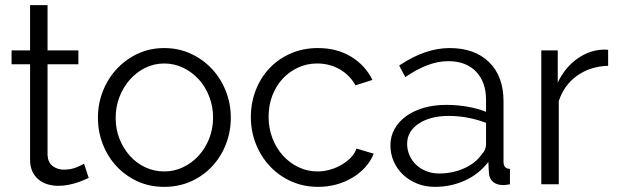

<svg xmlns="http://www.w3.org/2000/svg" viewBox="-20 -717 2402 747"><path d="M325 -25Q319 -22 307.5 -17Q296 -12 281 -7Q266 -2 247 2Q228 6 207 6Q185 6 165 0Q145 -6 130 -18.5Q115 -31 106 -50Q97 -69 97 -94V-467H25V-521H97V-697H165V-521H285V-467H165V-113Q167 -84 185.5 -70.5Q204 -57 228 -57Q257 -57 279 -66.5Q301 -76 307 -80Z M619 10Q562 10 515 -11.5Q468 -33 433.5 -70Q399 -107 380 -156Q361 -205 361 -259Q361 -314 380.5 -363Q400 -412 434.5 -449Q469 -486 516 -508Q563 -530 619 -530Q675 -530 722.5 -508Q770 -486 804.5 -449Q839 -412 858.5 -363Q878 -314 878 -259Q878 -205 859 -156Q840 -107 805.5 -70Q771 -33 723.5 -11.5Q676 10 619 10ZM430 -258Q430 -214 445 -176.5Q460 -139 485.5 -110.5Q511 -82 545.5 -66Q580 -50 619 -50Q658 -50 692.5 -66.5Q727 -83 753 -111.5Q779 -140 794 -178Q809 -216 809 -260Q809 -303 794 -341.5Q779 -380 753 -408.5Q727 -437 692.5 -453.5Q658 -470 619 -470Q580 -470 546 -453.5Q512 -437 486 -408Q460 -379 445 -340.5Q430 -302 430 -258Z M956 -262Q956 -317 975 -366Q994 -415 1028.5 -451.5Q1063 -488 1111 -509Q1159 -530 1217 -530Q1291 -530 1346 -496.5Q1401 -463 1429 -406L1363 -385Q1341 -425 1301.5 -447.5Q1262 -470 1214 -470Q1174 -470 1139.5 -454Q1105 -438 1079.5 -410.5Q1054 -383 1039.5 -345Q1025 -307 1025 -262Q1025 -218 1040 -179Q1055 -140 1081 -111.5Q1107 -83 1141.5 -66.5Q1176 -50 1215 -50Q1240 -50 1264.5 -57Q1289 -64 1310 -76.5Q1331 -89 1346 -105Q1361 -121 1367 -139L1434 -119Q1423 -91 1402 -67.5Q1381 -44 1352.5 -26.5Q1324 -9 1289.5 0.5Q1255 10 1218 10Q1161 10 1113 -11.5Q1065 -33 1030 -70.5Q995 -108 975.5 -157Q956 -206 956 -262Z M1672 10Q1635 10 1603.5 -2.5Q1572 -15 1548.5 -37Q1525 -59 1512 -88.5Q1499 -118 1499 -152Q1499 -186 1515 -215Q1531 -244 1560 -265Q1589 -286 1629 -297.5Q1669 -309 1717 -309Q1757 -309 1798 -302Q1839 -295 1871 -282V-329Q1871 -398 1832 -438.5Q1793 -479 1724 -479Q1684 -479 1642 -463Q1600 -447 1557 -417L1533 -462Q1634 -530 1729 -530Q1827 -530 1883 -475Q1939 -420 1939 -323V-88Q1939 -60 1964 -60V0Q1947 3 1938 3Q1912 3 1897.5 -10Q1883 -23 1882 -46L1880 -87Q1844 -40 1789.5 -15Q1735 10 1672 10ZM1688 -42Q1741 -42 1785.5 -62Q1830 -82 1853 -115Q1862 -124 1866.5 -134.5Q1871 -145 1871 -154V-239Q1837 -252 1800.5 -259Q1764 -266 1726 -266Q1654 -266 1609 -236Q1564 -206 1564 -157Q1564 -133 1573.5 -112Q1583 -91 1599.5 -75.5Q1616 -60 1639 -51Q1662 -42 1688 -42Z M2346 -461Q2277 -459 2226 -423Q2175 -387 2154 -324V0H2086V-521H2150V-396Q2179 -456 2228 -490Q2277 -524 2333 -524Q2341 -524 2346 -523Z"/></svg>

Font: PTCRaleway
Style: Regular
Weight: 400
Designer: Matt McInerney, Pablo Impallari, Rodrigo Fuenzalida
Foundry: Matt McInerney, Pablo Impallari, Rodrigo Fuenzalida
Version: Version 3.000g; ttfautohint (v1.5) -l 8 -r 28 -G 28 -x 14 -D